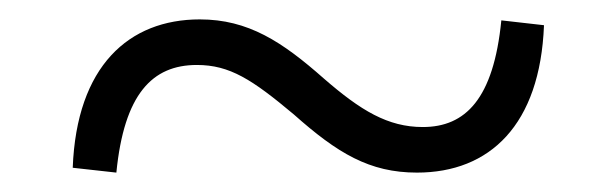

<svg xmlns="http://www.w3.org/2000/svg" viewBox="-20 -480 633 198"><path d="M314 -399C271 -437 236 -460 186 -460C113 -460 59 -412 55 -307L100 -302C108 -383 137 -413 183 -413C217 -413 240 -398 283 -362C328 -322 361 -302 410 -302C485 -302 537 -351 541 -454L497 -459C489 -378 460 -349 416 -349C380 -349 352 -366 314 -399Z"/></svg>

Font: Noto Serif CJK HK SemiBold
Style: Regular
Weight: 600
Designer: Ryoko NISHIZUKA 西塚涼子 (kana & ideographs); Frank Grießhammer (Latin, Greek & Cyrillic); Wenlong ZHANG 张文龙 (bopomofo); San
Foundry: Adobe
Version: Version 2.001;hotconv 1.1.0;makeotfexe 2.6.0